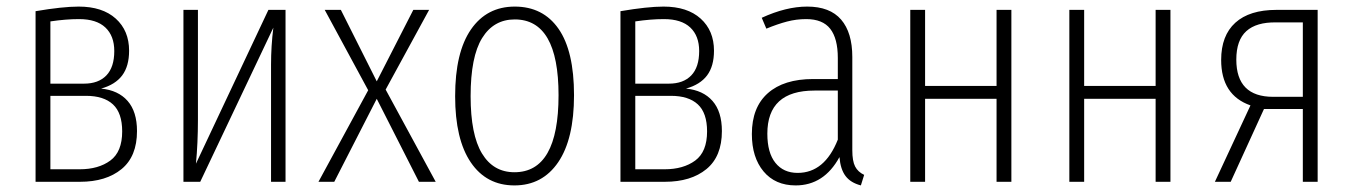

<svg xmlns="http://www.w3.org/2000/svg" viewBox="-20 -552 4108 583"><path d="M396 -154Q396 -77 349 -38.5Q302 0 223 0H88V-518Q170 -532 219 -532Q291 -532 331.5 -495.5Q372 -459 372 -398Q372 -351 351 -323Q330 -295 287 -283Q339 -278 367.5 -245.5Q396 -213 396 -154ZM133 -487V-298H235Q279 -298 303 -323Q327 -348 327 -397Q327 -443 300 -468.5Q273 -494 220 -494Q180 -494 133 -487ZM351 -153Q351 -209 323 -235Q295 -261 241 -261H133V-38H222Q279 -38 315 -64.5Q351 -91 351 -153Z M847 0H803V-356Q803 -412 810 -468L588 0H537V-522H581V-188Q581 -118 575 -55L795 -522H847Z M1151 -280 1303 0H1252L1124 -252L995 0H947L1098 -278L966 -522H1015L1124 -305L1235 -522H1283Z M1723 -263Q1723 -130 1675 -59.5Q1627 11 1542 11Q1457 11 1409.5 -59Q1362 -129 1362 -260Q1362 -393 1410 -462.5Q1458 -532 1543 -532Q1629 -532 1676 -464.5Q1723 -397 1723 -263ZM1409 -260Q1409 -143 1443.5 -86Q1478 -29 1542 -29Q1676 -29 1676 -263Q1676 -493 1543 -493Q1479 -493 1444 -436.5Q1409 -380 1409 -260Z M2172 -154Q2172 -77 2125 -38.5Q2078 0 1999 0H1864V-518Q1946 -532 1995 -532Q2067 -532 2107.5 -495.5Q2148 -459 2148 -398Q2148 -351 2127 -323Q2106 -295 2063 -283Q2115 -278 2143.5 -245.5Q2172 -213 2172 -154ZM1909 -487V-298H2011Q2055 -298 2079 -323Q2103 -348 2103 -397Q2103 -443 2076 -468.5Q2049 -494 1996 -494Q1956 -494 1909 -487ZM2127 -153Q2127 -209 2099 -235Q2071 -261 2017 -261H1909V-38H1998Q2055 -38 2091 -64.5Q2127 -91 2127 -153Z M2604 -21 2594 11Q2563 3 2547.5 -17.5Q2532 -38 2529 -75Q2482 11 2396 11Q2334 11 2298.5 -31.5Q2263 -74 2263 -145Q2263 -226 2311.5 -269Q2360 -312 2449 -312H2524V-376Q2524 -435 2501 -464.5Q2478 -494 2428 -494Q2398 -494 2369.5 -486.5Q2341 -479 2307 -465L2293 -498Q2367 -532 2431 -532Q2500 -532 2534 -492.5Q2568 -453 2568 -379V-96Q2568 -63 2576.5 -46.5Q2585 -30 2604 -21ZM2524 -128V-277H2453Q2310 -277 2310 -146Q2310 -88 2334.5 -57.5Q2359 -27 2402 -27Q2484 -27 2524 -128Z M3006 0V-252H2789V0H2744V-522H2789V-291H3006V-522H3051V0Z M3489 0V-252H3272V0H3227V-522H3272V-291H3489V-522H3534V0Z M3981 -522V0H3936V-221H3818L3717 0H3669L3777 -232Q3688 -263 3688 -370Q3688 -444 3731 -483Q3774 -522 3856 -522ZM3936 -258V-484H3855Q3795 -485 3764.5 -457.5Q3734 -430 3734 -371Q3734 -258 3846 -258Z"/></svg>

Font: Fira Sans Extra Condensed ExtraLight
Style: Regular
Weight: 275
Width: 1
Designer: Carrois Corporate & Edenspiekermann AG
Foundry: Carrois Corporate GbR & Edenspiekermann AG
Version: Version 4.203